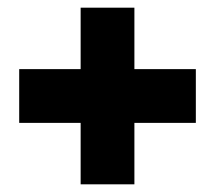

<svg xmlns="http://www.w3.org/2000/svg" viewBox="-20 -579 560 500"><path d="M30 -399H490V-259H30ZM190 -559H330V-99H190Z"/></svg>

Font: Alexandria Black
Style: Regular
Weight: 900
Designer: Mohamed Gaber
Foundry: Kief Type Foundry
Version: Version 5.100